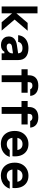

<svg xmlns="http://www.w3.org/2000/svg" viewBox="1787 -2694 926 4540"><g transform="rotate(90 2250.0 -424.0)"><path d="M505.7 0 251.9 -297.9 522.4 -614.9H706.8L442.8 -306.4L702.8 0ZM133.4 0V-848H295.4V0Z M1251.8 -390.9V-269.3L1077.9 -244Q1046 -239.3 1027.5 -222.2Q1009 -205.2 1009 -180.1Q1009 -151.8 1028.5 -135.5Q1047.9 -119.2 1086.5 -119.2Q1130.3 -119.2 1165.2 -136.3Q1200.2 -153.3 1220.7 -182.2Q1241.3 -211 1241.3 -246.4V-380Q1241.3 -436.3 1211 -464.6Q1180.8 -492.9 1118 -492.9Q1076.4 -492.9 1044.7 -480.7Q1013.1 -468.4 994.3 -445.5Q975.5 -422.6 970.2 -390H812.2Q819.7 -465.9 859.4 -520.5Q899.1 -575.1 965.6 -604.5Q1032.1 -633.8 1119 -633.8Q1254.4 -633.8 1327.1 -572.6Q1399.8 -511.4 1399.8 -396.9V0H1241.3V-64.5H1203.8Q1182.5 -25.2 1143.7 -4.6Q1104.9 16 1045.1 16Q983.7 16 937.9 -7.1Q892.2 -30.2 867.2 -72Q842.2 -113.7 842.2 -168.9Q842.2 -247.4 895.3 -296.7Q948.4 -346.1 1046.1 -360.6Z M1922 0H1760V-469.3H1617.7V-614.9H1760V-644.6Q1760 -751.3 1823.8 -809.1Q1887.6 -867 2003.9 -867Q2113.8 -867 2177.4 -816.9Q2240.9 -766.8 2247.7 -675.1H2092.2Q2080.6 -702 2058.9 -714.9Q2037.3 -727.8 2003.9 -727.8Q1963.4 -727.8 1942.7 -706.4Q1922 -684.9 1922 -642.1V-614.9H2172.3V-469.3H1922Z M2672 0H2510V-469.3H2367.7V-614.9H2510V-644.6Q2510 -751.3 2573.8 -809.1Q2637.6 -867 2753.9 -867Q2863.8 -867 2927.4 -816.9Q2990.9 -766.8 2997.7 -675.1H2842.2Q2830.6 -702 2808.9 -714.9Q2787.3 -727.8 2753.9 -727.8Q2713.4 -727.8 2692.7 -706.4Q2672 -684.9 2672 -642.1V-614.9H2922.3V-469.3H2672Z M3207.3 -372.4H3583.5L3533.9 -310.9Q3533.9 -400.1 3496.8 -446.9Q3459.8 -493.7 3386.5 -493.7Q3312.9 -493.7 3273.1 -444.6Q3233.3 -395.6 3233.3 -310.9Q3233.3 -220.1 3272.3 -170.6Q3311.4 -121.1 3390.5 -121.1Q3435.4 -121.1 3470 -139.7Q3504.5 -158.3 3528.3 -191.4H3691.8Q3669.3 -125.5 3625.4 -78.3Q3581.4 -31 3520.3 -6Q3459.3 19 3386.1 19Q3291.6 19 3222 -21.1Q3152.4 -61.3 3114.3 -135.1Q3076.2 -209 3076.2 -310.9Q3076.2 -407.9 3115.6 -480.4Q3154.9 -552.9 3224.7 -593.3Q3294.6 -633.8 3386.5 -633.8Q3475.7 -633.8 3541 -595Q3606.3 -556.1 3641.9 -484Q3677.5 -411.9 3677.5 -311.5Q3677.5 -296.7 3676.2 -281.8Q3675 -266.8 3673.3 -255.1H3207.3Z M3957.3 -372.4H4333.5L4283.9 -310.9Q4283.9 -400.1 4246.8 -446.9Q4209.8 -493.7 4136.5 -493.7Q4062.9 -493.7 4023.1 -444.6Q3983.3 -395.6 3983.3 -310.9Q3983.3 -220.1 4022.3 -170.6Q4061.4 -121.1 4140.5 -121.1Q4185.4 -121.1 4220 -139.7Q4254.5 -158.3 4278.3 -191.4H4441.8Q4419.3 -125.5 4375.4 -78.3Q4331.4 -31 4270.3 -6Q4209.3 19 4136.1 19Q4041.6 19 3972 -21.1Q3902.4 -61.3 3864.3 -135.1Q3826.2 -209 3826.2 -310.9Q3826.2 -407.9 3865.6 -480.4Q3904.9 -552.9 3974.7 -593.3Q4044.6 -633.8 4136.5 -633.8Q4225.7 -633.8 4291 -595Q4356.3 -556.1 4391.9 -484Q4427.5 -411.9 4427.5 -311.5Q4427.5 -296.7 4426.2 -281.8Q4425 -266.8 4423.3 -255.1H3957.3Z"/></g></svg>

Font: Martian Mono SemiExpanded
Style: Regular
Weight: 400
Width: 6
Monospace: yes
Designer: Roman Shamin
Foundry: Evil Martians
Version: Version 1.000